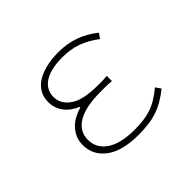

<svg xmlns="http://www.w3.org/2000/svg" viewBox="-118 -657 836 836"><g transform="rotate(-45 300.0 -239.0)"><path d="M312 12Q212 12 160 -27Q108 -66 108 -128Q108 -155 117.5 -175.5Q127 -196 142 -211Q157 -226 176.5 -236Q196 -246 216 -252V-256Q177 -272 155.5 -301Q134 -330 134 -368Q134 -398 147.5 -421Q161 -444 185.5 -459Q210 -474 244 -482Q278 -490 318 -490Q374 -490 419 -473.5Q464 -457 504 -425L488 -402Q447 -433 406 -447.5Q365 -462 316 -462Q283 -462 255.5 -456.5Q228 -451 208 -439Q188 -427 177 -409Q166 -391 166 -366Q166 -324 206.5 -295Q247 -266 340 -266Q354 -266 365 -266Q376 -266 395 -268V-236Q374 -238 358.5 -238Q343 -238 326 -238Q234 -238 187 -209.5Q140 -181 140 -129Q140 -77 185 -46.5Q230 -16 316 -16Q344 -16 369 -19Q394 -22 416.5 -29.5Q439 -37 461.5 -50.5Q484 -64 508 -84L525 -60Q500 -40 476 -26Q452 -12 426.5 -3.5Q401 5 373 8.5Q345 12 312 12Z"/></g></svg>

Font: Source Code Pro ExtraLight
Style: Regular
Weight: 200
Monospace: yes
Designer: Paul D. Hunt, Teo Tuominen
Foundry: Adobe Systems Incorporated
Version: Version 2.030;PS 1.000;hotconv 16.6.51;makeotf.lib2.5.65220